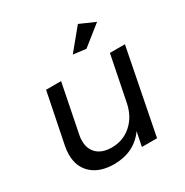

<svg xmlns="http://www.w3.org/2000/svg" viewBox="-173 -894 1006 1042"><g transform="rotate(-30 330.5 -373.0)"><path d="M456 -752 552 -710 429 -612 349 -622ZM59 -162Q59 -189 65 -217L128 -529H222L162 -228Q158 -211 158 -191Q158 -139 190.5 -109Q223 -79 282 -79Q352 -79 403.5 -124Q455 -169 471 -245L528 -529H622L518 0H423L441 -89Q375 4 250 6Q160 6 109.5 -39Q59 -84 59 -162Z"/></g></svg>

Font: TypoPRO Montserrat
Style: Italic
Weight: 400
Italic angle: -11.3°
Designer: Julieta Ulanovsky
Foundry: Julieta Ulanovsky
Version: Version 6.001